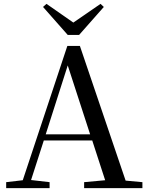

<svg xmlns="http://www.w3.org/2000/svg" viewBox="-20 -975 766 995"><path d="M221 -955 203 -939 331 -794H390L518 -939L501 -955L360 -858ZM331 -636 447 -279H217ZM416 0H718V-31L631 -39L394 -737H329L98 -41L12 -31V0H237V-31L141 -42L207 -247H458L525 -41L416 -31Z"/></svg>

Font: Noto Serif TC Medium
Style: Regular
Weight: 500
Designer: Ryoko NISHIZUKA 西塚涼子 (kana & ideographs); Frank Grießhammer (Latin, Greek & Cyrillic); Wenlong ZHANG 张文龙 (bopomofo); San
Foundry: Adobe
Version: Version 2.001;hotconv 1.1.0;makeotfexe 2.6.0